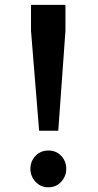

<svg xmlns="http://www.w3.org/2000/svg" viewBox="-20 -774 408 798"><path d="M142.6 -230.5 108.9 -646V-753.9H252V-646L222.2 -230.5ZM181.2 4.4Q148.4 4.4 127.4 -18.8Q106.4 -42 106.4 -72.3Q106.4 -103.5 127.4 -126Q148.4 -148.4 181.2 -148.4Q213.9 -148.4 234.6 -126Q255.4 -103.5 255.4 -72.3Q255.4 -42 234.6 -18.8Q213.9 4.4 181.2 4.4Z"/></svg>

Font: Comme
Style: Bold
Weight: 700
Version: Version 1.000;gftools[0.9.27]